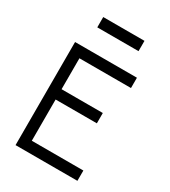

<svg xmlns="http://www.w3.org/2000/svg" viewBox="-197 -910 894 1008"><g transform="rotate(30 250.0 -406.0)"><path d="M437.5 0V-62.5H125Q125 -62.5 125 -312.5H375V-375H125V-562.5H437.5V-625H62.5Q62.5 -625 62.5 0ZM375 -750V-812.5H125V-750Z"/></g></svg>

Font: BFUnifontExMono
Style: Regular
Weight: 500
Version: Version 15.0.06